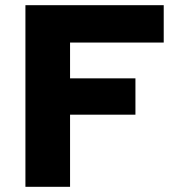

<svg xmlns="http://www.w3.org/2000/svg" viewBox="-20 -720 703 740"><path d="M78 0V-700H611V-556H250V-418H502V-278H250V0Z"/></svg>

Font: Red Hat Text VF
Style: Regular
Weight: 300
Designer: Pentagram, MCKL
Foundry: Pentagram, MCKL
Version: Version 1.023